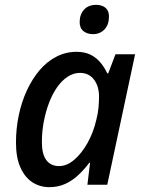

<svg xmlns="http://www.w3.org/2000/svg" viewBox="-20 -763 588 793"><path d="M184 10Q145 10 114 -10Q83 -30 64.5 -71Q46 -112 46 -174Q46 -232 57.5 -287Q69 -342 91 -389.5Q113 -437 143.5 -473Q174 -509 213 -529Q252 -549 296 -549Q330 -549 354 -537Q378 -525 395 -504.5Q412 -484 423 -460H427L457 -539H538L423 0H341L352 -91H349Q328 -63 303.5 -40Q279 -17 249.5 -3.5Q220 10 184 10ZM224 -77Q256 -77 286.5 -103Q317 -129 341.5 -172.5Q366 -216 378 -269Q385 -296 387 -320Q389 -344 389 -364Q389 -407 368 -434.5Q347 -462 310 -462Q284 -462 260 -446.5Q236 -431 216.5 -403.5Q197 -376 183 -339.5Q169 -303 161 -261.5Q153 -220 153 -176Q153 -126 171.5 -101.5Q190 -77 224 -77ZM364 -622Q340 -622 324.5 -634.5Q309 -647 309 -672Q309 -703 327 -723Q345 -743 377 -743Q393 -743 405 -737.5Q417 -732 423.5 -721.5Q430 -711 430 -694Q430 -661 411.5 -641.5Q393 -622 364 -622Z"/></svg>

Font: Noto Sans Display Medium
Style: Italic
Weight: 500
Italic angle: -12°
Designer: Monotype Design Team
Foundry: Monotype Imaging Inc.
Version: Version 2.003